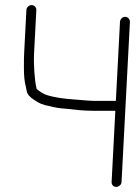

<svg xmlns="http://www.w3.org/2000/svg" viewBox="-20 -682 548 754"><path d="M451.2 -596 435 -286H346C329.4 -286 317.2 -287.8 301.1 -289L275.3 -291C232.7 -294 193.8 -298.6 160.2 -310C151.5 -313.2 129.5 -325.4 123.5 -334C115.9 -366.5 111.4 -427.5 113.9 -475L122.7 -643C123.2 -653.3 114.3 -662 104.2 -662C94 -662 84.2 -653.3 83.7 -643L74.9 -475C74.1 -459.7 73.8 -440.7 73.9 -418C74 -380.8 75.8 -364.3 81.8 -340C84.2 -328 84.2 -328 85.8 -320C88.6 -310.7 97.4 -301 112.3 -291C133.8 -275.7 147.9 -270 175.9 -265C196 -259.6 216 -256.3 239.4 -255C273.8 -250.9 308.2 -247 343.9 -247H432.9L418.3 33C417.7 43.6 425.7 52 436.3 52C446.8 52 456.7 43.6 457.3 33L490.2 -596C490.8 -606.6 481.8 -616 471.3 -616C460.7 -616 451.8 -606.6 451.2 -596Z"/></svg>

Font: Just Breathe
Style: Obl1
Weight: 400
Foundry: Cannot Into Space Fonts
Version: Version 0.72